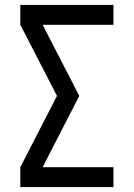

<svg xmlns="http://www.w3.org/2000/svg" viewBox="-20 -755 540 775"><path d="M62 0V-80L210 -368L62 -655V-735H438V-655H152L300 -368L152 -80H438V0Z"/></svg>

Font: Iosevka Fixed Medium
Style: Regular
Weight: 500
Monospace: yes
Designer: Belleve Invis
Foundry: Belleve Invis
Version: Version 32.3.0